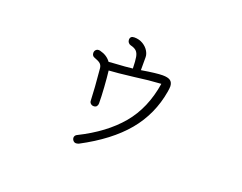

<svg xmlns="http://www.w3.org/2000/svg" viewBox="-96 -704 1193 948"><g transform="rotate(20 500.0 -230.0)"><path d="M714 -359Q714 -347 711 -330Q690 -205 611 -110Q532 -15 386 62Q377 65 372 65Q363 65 357 58Q351 51 351 42Q351 37 354.5 32Q358 27 363 25Q496 -41 571.5 -131Q647 -221 668 -355Q602 -351 531 -341Q440 -330 401 -328Q405 -295 408.5 -244Q412 -193 412 -159Q412 -150 407 -143.5Q402 -137 391 -137Q382 -137 375.5 -143Q369 -149 369 -158Q367 -218 357 -325Q355 -339 346.5 -347Q338 -355 313 -364Q307 -366 303.5 -371.5Q300 -377 300 -384Q300 -394 306 -400Q312 -406 320 -406Q327 -406 329 -405Q366 -396 386 -368L411 -370Q480 -374 510 -378Q509 -418 505.5 -437.5Q502 -457 492 -467Q482 -477 461 -482Q453 -484 448 -490.5Q443 -497 443 -505Q443 -525 465 -525Q490 -525 509.5 -513.5Q529 -502 539.5 -485Q550 -468 550 -452V-384Q628 -397 660 -397Q688 -397 700.5 -388Q713 -379 714 -359Z"/></g></svg>

Font: Tsukimi Rounded Light
Style: Regular
Weight: 300
Designer: Takashi Funayama
Foundry: Takashi Funayama
Version: Version 1.032; ttfautohint (v1.8.3)